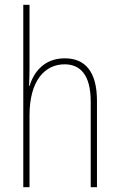

<svg xmlns="http://www.w3.org/2000/svg" viewBox="-20 -780 498 800"><path d="M103 -493V-760H77V0H103V-299C103 -447 169 -512 249 -512C314 -512 358 -469 358 -356V0H384V-360C384 -480 336 -537 250 -537C162 -537 120 -477 103 -422H101C102 -446 103 -463 103 -493Z"/></svg>

Font: Noto Sans Gurmukhi Condensed Thin
Style: Regular
Weight: 100
Width: 3
Designer: Jelle Bosma - Monotype Design Team
Foundry: Monotype Imaging Inc.
Version: Version 2.004